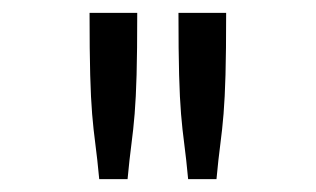

<svg xmlns="http://www.w3.org/2000/svg" viewBox="-20 -685 490 298"><path d="M119 -665H193Q193 -605 192 -569Q191 -533 189 -508.5Q187 -484 184 -461.5Q181 -439 178 -407H134Q131 -439 128 -461.5Q125 -484 123 -508Q121 -532 120 -568.5Q119 -605 119 -665ZM257 -665H331Q331 -605 330 -569Q329 -533 327 -508.5Q325 -484 322 -461.5Q319 -439 316 -407H272Q269 -439 266 -461.5Q263 -484 261 -508Q259 -532 258 -568.5Q257 -605 257 -665Z"/></svg>

Font: Inconsolata SemiCondensed
Style: Regular
Weight: 400
Width: 4
Monospace: yes
Designer: Raph Levien, Cyreal, Brenton Simpson
Foundry: Raph Levien, Cyreal, Google
Version: Version 3.001; ttfautohint (v1.8.2.53-6de2)